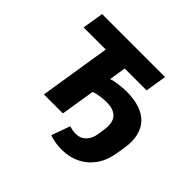

<svg xmlns="http://www.w3.org/2000/svg" viewBox="-202 -948 1382 1382"><g transform="rotate(45 489.0 -257.0)"><path d="M589 191Q552 191 519 185.5Q486 180 461 170L512 28Q529 33 544.5 36Q560 39 581 39Q623 39 653.5 10Q684 -19 693 -71L701 -125Q714 -205 681 -242.5Q648 -280 576 -280Q558 -280 535 -278Q512 -276 489.5 -271.5Q467 -267 451 -260L409 0H216L302 -543H77L103 -705H744L718 -543H495L475 -415Q490 -421 515.5 -425.5Q541 -430 569.5 -433Q598 -436 622 -436Q698 -436 755 -417Q812 -398 847.5 -360.5Q883 -323 896 -265.5Q909 -208 896 -131L886 -71Q873 12 831 71Q789 130 726.5 160.5Q664 191 589 191Z"/></g></svg>

Font: Nunito Sans 6pt Black
Style: Italic
Weight: 900
Italic angle: -9°
Version: Version 3.101;gftools[0.9.27]